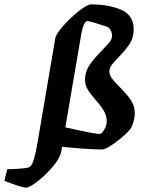

<svg xmlns="http://www.w3.org/2000/svg" viewBox="-136 -673 649 876"><path d="M410 -276Q443 -243 461 -216.5Q479 -190 479 -157Q479 -128 464 -92Q446 -65 397.5 -28Q349 9 329 9Q273 9 147 -3L143 20Q138 48 105.5 86.5Q73 125 36 154Q-1 183 -17 183Q-37 183 -116 152L-103 99Q-80 99 -45 96.5Q-10 94 -3 90Q10 83 18.5 54.5Q27 26 35 -21L116 -497Q119 -517 152 -554.5Q185 -592 223.5 -622.5Q262 -653 280 -653Q359 -653 416.5 -628.5Q474 -604 474 -539Q474 -502 456.5 -474.5Q439 -447 406 -413Q384 -391 373.5 -376.5Q363 -362 363 -347Q363 -331 374.5 -315.5Q386 -300 410 -276ZM351 -119Q351 -144 338.5 -166Q326 -188 301 -216Q276 -245 264 -265Q252 -285 252 -309Q252 -346 272 -375.5Q292 -405 330 -444Q353 -467 364 -481Q375 -495 375 -508Q375 -543 347 -553Q320 -562 294 -569.5Q268 -577 263 -577Q255 -577 247.5 -561.5Q240 -546 236 -524L162 -92Q293 -62 318 -62Q329 -62 340 -82Q351 -102 351 -119Z"/></svg>

Font: Grenze SemiBold
Style: Italic
Weight: 600
Italic angle: -10°
Designer: Renata Polastri
Foundry: Omnibus-Type
Version: Version 1.002; ttfautohint (v1.8)